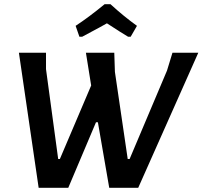

<svg xmlns="http://www.w3.org/2000/svg" viewBox="-20 -894 964 914"><path d="M358 -719 340 -771Q404 -813 478 -874H506Q568 -817 632 -771L602 -719H590Q561 -736 489 -783Q478 -776 371 -719ZM924 -643 638 0H500L446 -312H437L305 0H164L70 -643H199V-565L257 -137H265L414 -487L389 -643H524L527 -552L588 -137H597L775 -558L801 -643Z"/></svg>

Font: Alegreya Sans
Style: Bold Italic
Weight: 700
Italic angle: -7°
Designer: Juan Pablo del Peral
Foundry: Huerta Tipografica
Version: Version 2.007